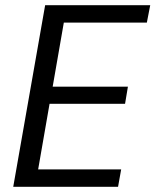

<svg xmlns="http://www.w3.org/2000/svg" viewBox="-20 -720 599 740"><path d="M31 0 154 -700H559L546 -633H226L183 -386H473L462 -320H171L127 -67H447L435 0Z"/></svg>

Font: DM Sans 24pt
Style: Italic
Weight: 400
Italic angle: -10°
Designer: Colophon Foundry, Jonny Pinhorn
Foundry: Colophon Foundry
Version: Version 4.004;gftools[0.9.30]